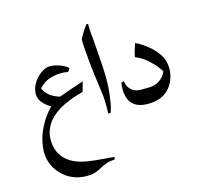

<svg xmlns="http://www.w3.org/2000/svg" viewBox="-125 -708 1262 1187"><g transform="rotate(-15 506.5 -114.5)"><path d="M396 -170Q301 -146 237 -107Q179 -70 154 -26.5Q129 17 129 60Q129 105 140 133Q151 161 168 181Q216 237 314 252Q358 259 402 262L424 264Q451 265 484 270L479 285Q449 286 428 293Q407 300 384 313Q361 326 340.5 332.5Q320 339 289 339Q239 339 197.5 321Q156 303 125 269Q69 208 69 125Q69 116 71 98Q79 28 112.5 -33.5Q146 -95 186 -134Q162 -147 141 -168.5Q120 -190 115 -214Q113 -226 113 -233Q113 -272 141 -312Q159 -338 187 -357Q215 -376 242 -376Q267 -376 299 -365.5Q331 -355 357 -334L342 -312Q322 -317 298 -317Q271 -317 242 -310Q211 -302 192 -290Q173 -278 154 -258Q177 -201 254 -178Q321 -203 414 -233Q408 -210 396 -170Z M527 -568H538Q537 -532 541 -497Q545 -462 545 -454L547 -424L549 -403Q559 -283 559 -211Q559 -163 555.5 -130.5Q552 -98 545 -54Q541 -28 530 0H515Q516 -10 516 -36Q516 -78 513 -115Q510 -143 503 -189Q493 -261 486 -328Q475 -442 475 -484Q500 -534 527 -568Z M903 -44Q855 6 770 6Q696 6 664 -35Q639 -68 639 -121Q639 -146 643 -164L660 -168Q663 -136 682 -117Q694 -103 710 -96.5Q726 -90 750 -90H791Q835 -90 861.5 -106.5Q888 -123 899.5 -141.5Q911 -160 911 -164Q911 -167 891.5 -193Q872 -219 839.5 -248Q807 -277 764 -294Q770 -328 788 -378Q805 -371 829.5 -355Q854 -339 877 -319Q910 -289 931 -254Q952 -219 952 -171Q952 -136 939 -102Q926 -68 903 -44Z"/></g></svg>

Font: Mirza
Style: Regular
Weight: 400
Designer: Arabic design by Kourosh Beigpour, Latin design by Eduardo Tunni, engineering by Lasse Fister
Version: Version 1.000